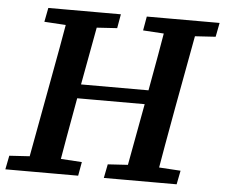

<svg xmlns="http://www.w3.org/2000/svg" viewBox="-49 -720 908 775"><g transform="rotate(5 405.0 -332.0)"><path d="M0 0 11 -56 140 -64H178L305 -56L295 0ZM82 0 148 -358Q162 -434 176 -510.5Q190 -587 203 -664H329L263 -306Q249 -230 235.5 -153Q222 -76 209 0ZM105 -607 116 -664H410L400 -607L274 -599H235ZM203 -311V-368H607V-311ZM399 0 410 -56 538 -64H577L705 -56L694 0ZM480 0 546 -358Q560 -434 573.5 -510.5Q587 -587 600 -664H727L661 -306Q647 -230 633.5 -153Q620 -76 607 0ZM505 -607 515 -664H810L799 -607L672 -599H633Z"/></g></svg>

Font: Source Serif 4 SemiBold
Style: Italic
Weight: 600
Italic angle: -12°
Designer: Frank Grießhammer
Foundry: Adobe Systems Incorporated
Version: Version 4.004;hotconv 1.0.116;makeotfexe 2.5.65601